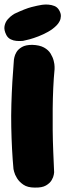

<svg xmlns="http://www.w3.org/2000/svg" viewBox="-20 -854 298 869"><path d="M137 -5Q105 -5 86 -18Q67 -31 57 -47.5Q47 -64 44 -76.5Q41 -89 41 -89Q37 -132 34.5 -180Q32 -228 31 -279Q30 -330 31.5 -382Q33 -434 36 -485Q39 -536 43 -584Q43 -584 45 -594.5Q47 -605 54.5 -618Q62 -631 79 -641Q96 -651 126 -651Q159 -650 179 -639Q199 -628 209 -611.5Q219 -595 223 -579Q227 -563 227 -552Q227 -541 227 -541Q223 -500 221 -455Q219 -410 218.5 -362.5Q218 -315 218.5 -266Q219 -217 221 -168.5Q223 -120 225 -74Q225 -74 223.5 -63.5Q222 -53 214 -39Q206 -25 188 -14.5Q170 -4 137 -5ZM84 -669Q84 -669 75 -668.5Q66 -668 53.5 -669Q41 -670 28.5 -676Q16 -682 9 -695Q-3 -718 0.5 -736Q4 -754 15 -766.5Q26 -779 36 -785.5Q46 -792 46 -792Q95 -815 122.5 -822Q150 -829 169 -832Q169 -832 178 -833Q187 -834 200 -833Q213 -832 226 -827Q239 -822 247 -809Q256 -794 255.5 -781Q255 -768 250 -758.5Q245 -749 240 -743.5Q235 -738 235 -738Q219 -722 197.5 -710Q176 -698 154 -689.5Q132 -681 113.5 -676Q95 -671 84 -669Z"/></svg>

Font: Sour Gummy Black
Style: Regular
Weight: 900
Version: Version 1.000